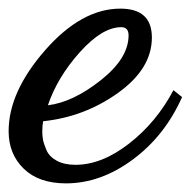

<svg xmlns="http://www.w3.org/2000/svg" viewBox="-37 -381 442 445"><path d="M-17 -77Q-17 -168 67.5 -264.5Q152 -361 242 -361Q315 -361 315 -294Q315 -222 237 -166Q159 -110 63 -100Q61 -90 61 -77Q61 -67 62.5 -58Q64 -49 70.5 -33.5Q77 -18 94.5 -8.5Q112 1 138 1Q199 1 262.5 -48.5Q326 -98 365 -172L385 -156Q345 -66 270.5 -11Q196 44 116 44Q53 44 18 10Q-17 -24 -17 -77ZM74 -137Q132 -144 196.5 -195Q261 -246 261 -299Q261 -318 244 -318Q200 -318 148 -260Q96 -202 74 -137Z"/></svg>

Font: TypoPRO Dancing Script
Style: Bold
Weight: 700
Designer: Pablo Impallari
Foundry: Pablo Impallari. www.impallari.com Igino Marini. www.ikern.com
Version: Version 1.002